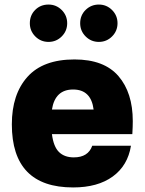

<svg xmlns="http://www.w3.org/2000/svg" viewBox="-20 -809 635 843"><path d="M307 -548Q437 -548 500 -475Q563 -402 563 -277Q563 -254 561 -220H208Q215 -165 239 -141.5Q263 -118 304 -118Q367 -118 385 -169H555Q541 -82 475 -34Q409 14 301 14Q32 14 32 -263Q32 -395 100.5 -471.5Q169 -548 307 -548ZM111 -707Q111 -742 134.5 -765.5Q158 -789 193 -789Q227 -789 251 -765Q275 -741 275 -707Q275 -673 251 -649Q227 -625 193 -625Q159 -625 135 -649Q111 -673 111 -707ZM208 -328H391Q380 -416 301 -416Q222 -416 208 -328ZM332 -707Q332 -742 356 -765.5Q380 -789 414 -789Q448 -789 472 -765Q496 -741 496 -707Q496 -673 472 -649Q448 -625 414 -625Q380 -625 356 -649Q332 -673 332 -707Z"/></svg>

Font: Nacelle Heavy
Style: Regular
Weight: 800
Designer: Sora Sagano
Foundry: Sora Sagano
Version: Version 1.000;FEAKit 1.0